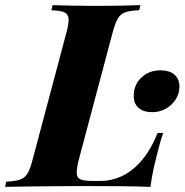

<svg xmlns="http://www.w3.org/2000/svg" viewBox="-65 -728 719 748"><path d="M571 -210Q565 -194 559 -173Q553 -152 547 -128Q542 -109 534 -73.5Q526 -38 521 0Q470 -2 407 -2.5Q344 -3 294 -3Q268 -3 228 -3Q188 -3 140.5 -2.5Q93 -2 45 -1.5Q-3 -1 -45 0L-41 -20Q-7 -22 12 -28Q31 -34 42 -52Q53 -70 62 -106L194 -602Q204 -639 202 -656.5Q200 -674 184.5 -680.5Q169 -687 135 -688L140 -708Q168 -707 216 -706Q264 -705 317 -705Q364 -705 407 -706Q450 -707 482 -708L477 -688Q443 -687 424 -680.5Q405 -674 394.5 -656.5Q384 -639 374 -602L242 -106Q233 -70 234 -52Q235 -34 250.5 -28.5Q266 -23 299 -23H328Q368 -23 408 -41Q448 -59 484.5 -100Q521 -141 549 -210ZM456 -354Q456 -398 486 -426Q516 -454 560 -454Q595 -454 614.5 -437.5Q634 -421 634 -389Q634 -364 620 -341.5Q606 -319 582 -305Q558 -291 528 -291Q494 -291 475 -307.5Q456 -324 456 -354Z"/></svg>

Font: Playfair Display ExtraBold
Style: Italic
Weight: 800
Italic angle: -14°
Designer: Claus Eggers Sørensen
Foundry: Claus Eggers Sørensen
Version: Version 1.203